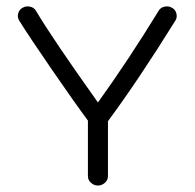

<svg xmlns="http://www.w3.org/2000/svg" viewBox="-20 -563 602 594"><path d="M252 -18V-190Q214 -241 142 -345.5Q70 -450 39 -500Q33 -510 36.5 -522Q40 -534 50 -539Q60 -545 72.5 -542.5Q85 -540 91 -530Q142 -444 283 -246Q376 -375 471 -530Q477 -540 489.5 -542.5Q502 -545 512 -539Q522 -534 525.5 -522Q529 -510 523 -500Q410 -318 314 -188V-18Q314 -6 304.5 2.5Q295 11 283 11Q271 11 261.5 2.5Q252 -6 252 -18Z"/></svg>

Font: Hoogli Medium
Style: Regular
Weight: 500
Designer: Anand Singh Naorem
Foundry: Brand New Type
Version: Version 1.00 b007